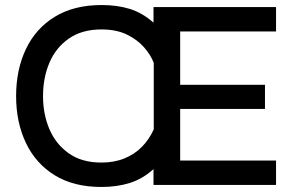

<svg xmlns="http://www.w3.org/2000/svg" viewBox="-20 -735 1161 763"><path d="M383 8Q273 8 197.5 -38.5Q122 -85 83 -167Q44 -249 44 -353Q44 -458 83 -540Q122 -622 198 -668.5Q274 -715 384 -715Q446 -715 496 -699.5Q546 -684 590 -645V-707H1077V-610H696V-398H1033V-302H696V-97H1077V0H590V-63Q547 -24 496 -8Q445 8 383 8ZM383 -89Q434 -89 474.5 -105.5Q515 -122 544 -151.5Q573 -181 591 -221V-485Q579 -517 552 -547.5Q525 -578 483.5 -598Q442 -618 383 -618Q306 -618 254 -582Q202 -546 176.5 -486Q151 -426 151 -353Q151 -281 176.5 -221.5Q202 -162 253.5 -125.5Q305 -89 383 -89Z"/></svg>

Font: Onest Medium
Style: Regular
Weight: 500
Designer: Dmitri Voloshin, Andrey Kudryavtsev
Foundry: Dmitri Voloshin, Andrey Kudryavtsev
Version: Version 1.000;gftools[0.9.33]